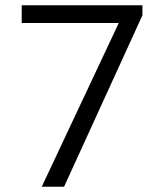

<svg xmlns="http://www.w3.org/2000/svg" viewBox="-20 -710 626 730"><path d="M223.6 0H138.7L431.6 -622.6H62.5V-689.9H521.5V-651.9Z"/></svg>

Font: Acari Sans
Style: Regular
Weight: 400
Designer: Alfredo Marco Pradil and Stefan Peev
Foundry: Hanken Design Co.
Version: Version 1.045;February 4, 2021;FontCreator 13.0.0.2655 64-bi